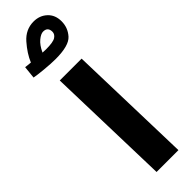

<svg xmlns="http://www.w3.org/2000/svg" viewBox="-351 -972 969 969"><g transform="rotate(-45 133.0 -488.0)"><path d="M78 0 59 -672H215L234 0ZM277 -877Q277 -922 248 -949Q219 -976 176 -976Q119 -976 79 -930.5Q39 -885 20 -839Q9 -840 -0.5 -841Q-10 -842 -17 -843L-24 -776Q-5 -772 42 -767.5Q89 -763 121 -763Q216 -763 246.5 -797Q277 -831 277 -877ZM174 -906Q207 -906 207 -872Q207 -855 190 -843.5Q173 -832 121 -832Q110 -832 97 -833Q114 -870 136 -888Q158 -906 174 -906Z"/></g></svg>

Font: Noto Sans Arabic SemiCondensed Extra
Style: Regular
Weight: 800
Width: 4
Designer: Nadine Chahine - Monotype Design Team
Foundry: Monotype Imaging Inc.
Version: Version 1.902